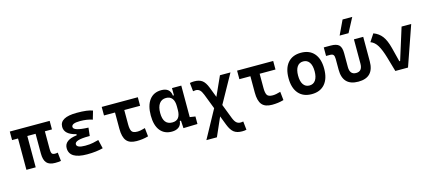

<svg xmlns="http://www.w3.org/2000/svg" viewBox="-68 -1484 5409 2408"><g transform="rotate(-15 2636.5 -280.5)"><path d="M475.6 9.8Q400.4 9.8 366.5 -28.6Q332.5 -66.9 332.5 -151.4V-406.7H225.1V0H104.5V-406.7H27.3V-517.6H544.9V-406.7H453.1V-175.8Q453.1 -137.2 462.6 -119.9Q472.2 -102.5 504.9 -102.5Q512.7 -102.5 521 -103.5Q529.3 -104.5 540 -106.4L551.8 3.9Q532.2 7.3 516.4 8.5Q500.5 9.8 475.6 9.8Z M891.6 9.8Q662.1 9.8 662.1 -131.8Q662.1 -235.4 826.2 -255.4V-269.5Q676.8 -304.7 676.8 -403.8Q676.8 -527.3 899.4 -527.3Q1041.5 -527.3 1103.5 -501.5L1071.8 -392.1Q1002.9 -416.5 910.2 -416.5Q800.8 -416.5 800.8 -369.6Q800.8 -316.4 993.2 -310.1L981.4 -204.1H965.8Q786.1 -204.1 786.1 -148.9Q786.1 -101.1 895.5 -101.1Q958 -101.1 998.8 -110.4Q1039.6 -119.6 1071.8 -127.9L1098.6 -13.7Q1058.6 -2.9 1006.3 3.4Q954.1 9.8 891.6 9.8Z M1535.2 9.8Q1443.8 9.8 1403.8 -39.1Q1363.8 -87.9 1363.8 -195.3V-406.7H1220.7V-517.6H1689.5V-406.7H1483.9V-219.7Q1483.9 -158.2 1500.5 -130.4Q1517.1 -102.5 1574.2 -102.5Q1594.2 -102.5 1619.6 -107.2Q1645 -111.8 1674.8 -121.1L1686.5 -10.7Q1648.9 0 1611.8 4.9Q1574.7 9.8 1535.2 9.8Z M1992.2 9.8Q1894.5 9.8 1840.8 -58.3Q1787.1 -126.5 1787.1 -253.9Q1787.1 -384.3 1841.6 -455.8Q1896 -527.3 1995.6 -527.3Q2108.4 -527.3 2120.1 -423.8H2133.3V-517.6H2253.9V-108.4L2325.2 -97.7V0L2142.1 4.9L2136.2 -93.8H2121.1Q2116.2 -42 2081.8 -16.1Q2047.4 9.8 1992.2 9.8ZM2133.3 -235.4V-282.2Q2133.3 -348.1 2106.4 -382.8Q2079.6 -417.5 2027.8 -417.5Q1971.2 -417.5 1940.2 -375Q1909.2 -332.5 1909.2 -253.9Q1909.2 -100.1 2026.9 -100.1Q2082 -100.1 2107.7 -134.8Q2133.3 -169.4 2133.3 -235.4Z M2843.3 234.4Q2776.4 234.4 2737.8 204.6Q2699.2 174.8 2670.9 102.1L2624.5 -18.1L2517.6 224.6H2380.9L2578.6 -137.2L2503.4 -332Q2485.8 -377.4 2464.8 -396.2Q2443.8 -415 2413.6 -415Q2397.9 -415 2378.4 -411.1L2366.7 -521.5Q2393.6 -527.3 2423.3 -527.3Q2489.3 -527.3 2526.9 -498.8Q2564.5 -470.2 2591.3 -400.4L2642.6 -267.1L2755.9 -517.6H2892.6L2688 -149.4L2760.7 39.1Q2778.8 85 2800.3 103.5Q2821.8 122.1 2853 122.1Q2859.9 122.1 2869.4 121.1Q2878.9 120.1 2888.2 118.2L2899.9 228.5Q2886.2 231.9 2872.1 233.2Q2857.9 234.4 2843.3 234.4Z M3293 9.8Q3201.7 9.8 3161.6 -39.1Q3121.6 -87.9 3121.6 -195.3V-406.7H2978.5V-517.6H3447.3V-406.7H3241.7V-219.7Q3241.7 -158.2 3258.3 -130.4Q3274.9 -102.5 3332 -102.5Q3352.1 -102.5 3377.4 -107.2Q3402.8 -111.8 3432.6 -121.1L3444.3 -10.7Q3406.7 0 3369.6 4.9Q3332.5 9.8 3293 9.8Z M3808.6 9.8Q3698.2 9.8 3637.7 -60.5Q3577.1 -130.9 3577.1 -258.8Q3577.1 -387.2 3637.7 -457.3Q3698.2 -527.3 3808.6 -527.3Q3918.9 -527.3 3979.5 -457.3Q4040 -387.2 4040 -258.8Q4040 -130.9 3979.5 -60.5Q3918.9 9.8 3808.6 9.8ZM3808.6 -102.5Q3859.9 -102.5 3887.9 -143.3Q3916 -184.1 3916 -258.8Q3916 -334 3887.9 -374.5Q3859.9 -415 3808.6 -415Q3757.3 -415 3729.2 -374.5Q3701.2 -334 3701.2 -258.8Q3701.2 -184.1 3729.2 -143.3Q3757.3 -102.5 3808.6 -102.5Z M4414.1 9.8Q4211.4 9.8 4211.4 -200.2V-338.4Q4211.4 -376 4199.2 -391.4Q4187 -406.7 4156.7 -406.7H4104V-517.6H4193.4Q4270 -517.6 4301 -487.1Q4332 -456.5 4332 -380.9V-202.6Q4332 -102.5 4414.1 -102.5Q4495.6 -102.5 4495.6 -202.6V-517.6H4616.2V-200.2Q4616.2 9.8 4414.1 9.8ZM4334.5 -609.4 4422.4 -794.9H4547.9L4450.2 -609.4Z M4894.5 0 4839.4 -190.4Q4809.6 -292.5 4774.7 -351.3Q4739.7 -410.2 4685.5 -429.7L4750 -527.3Q4818.4 -502 4859.9 -447.5Q4901.4 -393.1 4928.2 -288.1L4974.6 -105H4984.9L5114.3 -517.6H5239.3L5059.1 0Z"/></g></svg>

Font: Cascadia Mono PL SemiBold
Style: Regular
Weight: 600
Monospace: yes
Designer: Aaron Bell
Foundry: Saja Typeworks
Version: Version 2404.023; ttfautohint (v1.8.4)